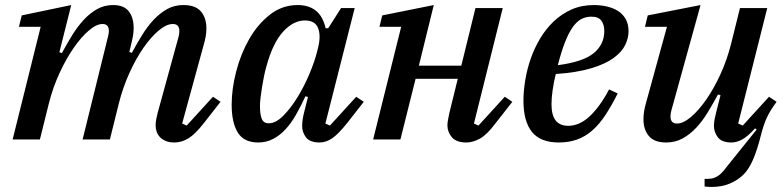

<svg xmlns="http://www.w3.org/2000/svg" viewBox="-20 -552 3102 760"><path d="M670 12Q650 12 636 6Q622 0 613 -9.5Q604 -19 600 -31Q596 -43 596 -56Q596 -67 598.5 -80.5Q601 -94 604 -105L687 -407Q690 -419 690 -429Q690 -457 664 -457Q639 -457 608.5 -431.5Q578 -406 548 -363Q518 -320 492 -262.5Q466 -205 450 -141L415 0H307L407 -405Q411 -420 411 -429Q411 -457 386 -457Q362 -457 332 -431.5Q302 -406 272 -363Q242 -320 215.5 -262.5Q189 -205 173 -141L138 0H30L141 -446H55L66 -491L262 -532L215 -345L225 -342Q245 -379 266 -413Q287 -447 311.5 -473.5Q336 -500 364.5 -516Q393 -532 428 -532Q470 -532 489.5 -507.5Q509 -483 509 -441Q509 -418 503 -393L492 -346L502 -343Q522 -380 543 -414Q564 -448 588.5 -474Q613 -500 641.5 -516Q670 -532 706 -532Q754 -532 775.5 -506.5Q797 -481 797 -440Q797 -425 794.5 -409.5Q792 -394 787 -377L701 -63L719 -55L823 -169L853 -149L788 -66Q753 -21 726 -4.5Q699 12 670 12Z M1002 12Q946 12 921.5 -27Q897 -66 897 -138Q897 -200 915 -269.5Q933 -339 966.5 -397.5Q1000 -456 1048.5 -494Q1097 -532 1158 -532Q1202 -532 1230 -510Q1258 -488 1269 -440H1279L1330 -520H1384L1268 -63L1286 -55L1390 -169L1420 -149L1355 -66Q1320 -22 1295.5 -5Q1271 12 1245 12Q1207 12 1191.5 -8Q1176 -28 1176 -54Q1176 -67 1178.5 -82Q1181 -97 1184 -108L1199 -168L1189 -171Q1171 -132 1152 -98.5Q1133 -65 1110.5 -40.5Q1088 -16 1061 -2Q1034 12 1002 12ZM1044 -64Q1072 -64 1102 -94.5Q1132 -125 1158.5 -168.5Q1185 -212 1205 -260Q1225 -308 1234 -343L1239 -363Q1251 -411 1239 -441Q1227 -471 1187 -471Q1141 -471 1100.5 -426.5Q1060 -382 1035 -291Q1030 -274 1025.5 -252.5Q1021 -231 1017.5 -209Q1014 -187 1011.5 -167Q1009 -147 1009 -132Q1009 -100 1016 -82Q1023 -64 1044 -64Z M1826 12Q1786 12 1768.5 -9Q1751 -30 1751 -56Q1751 -67 1754 -81Q1757 -95 1759 -106L1792 -240H1625L1565 0H1457L1568 -446H1482L1493 -491L1697 -532L1638 -292H1806L1862 -520H1970L1856 -63L1874 -55L1978 -169L2008 -149L1943 -66Q1908 -19 1880 -3.5Q1852 12 1826 12Z M2192 12Q2119 12 2085.5 -30Q2052 -72 2052 -153Q2052 -191 2059 -234Q2066 -277 2080.5 -319Q2095 -361 2118 -399.5Q2141 -438 2172 -467.5Q2203 -497 2242.5 -514.5Q2282 -532 2331 -532Q2357 -532 2381.5 -526.5Q2406 -521 2425.5 -509Q2445 -497 2456.5 -477Q2468 -457 2468 -428Q2468 -402 2455 -374.5Q2442 -347 2409.5 -323Q2377 -299 2321 -282Q2265 -265 2180 -259Q2172 -227 2167.5 -195.5Q2163 -164 2163 -139Q2163 -54 2229 -54Q2274 -54 2314.5 -92Q2355 -130 2391 -198L2425 -182Q2401 -134 2377 -97.5Q2353 -61 2325.5 -36.5Q2298 -12 2265 0Q2232 12 2192 12ZM2188 -294Q2288 -307 2330 -341.5Q2372 -376 2372 -429Q2372 -454 2360.5 -470Q2349 -486 2321 -486Q2299 -486 2281 -476.5Q2263 -467 2247 -444.5Q2231 -422 2216.5 -385Q2202 -348 2188 -294Z M2797 188Q2788 188 2781 187.5Q2774 187 2769 186V156H2781Q2796 156 2807 152Q2818 148 2827.5 140.5Q2837 133 2845.5 122.5Q2854 112 2864 99L2975 -39L2969 -44Q2940 -12 2918 0Q2896 12 2875 12Q2837 12 2821.5 -8.5Q2806 -29 2806 -54Q2806 -67 2809 -82Q2812 -97 2815 -108L2832 -175L2822 -178Q2802 -141 2781 -106.5Q2760 -72 2735.5 -46Q2711 -20 2682 -4Q2653 12 2617 12Q2570 12 2548.5 -13.5Q2527 -39 2527 -80Q2527 -95 2529.5 -111Q2532 -127 2537 -144L2620 -446H2533L2544 -491L2753 -532L2637 -113Q2634 -101 2634 -91Q2634 -63 2660 -63Q2684 -63 2714.5 -88.5Q2745 -114 2775 -157Q2805 -200 2831.5 -257.5Q2858 -315 2874 -379L2909 -520H3017L2902 -63L2920 -55L3024 -169L3054 -149Q3028 -114 3015 -85.5Q3002 -57 2992 -17Q2977 43 2960.5 80.5Q2944 118 2924 138Q2901 161 2869 174.5Q2837 188 2797 188Z"/></svg>

Font: IBM Plex Serif Medium
Style: Italic
Weight: 500
Italic angle: -14°
Designer: Mike Abbink, Paul van der Laan, Pieter van Rosmalen
Foundry: Bold Monday
Version: Version 2.5